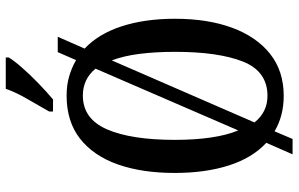

<svg xmlns="http://www.w3.org/2000/svg" viewBox="-200 -770 1011 650"><g transform="rotate(-90 305.0 -445.5)"><path d="M252 -784Q273 -821 295 -859Q317 -897 329 -931H435V-921Q425 -904 401 -876.5Q377 -849 347.5 -820.5Q318 -792 293 -771H252ZM146 -49Q95 -96 69.5 -175.5Q44 -255 44 -359Q44 -470 73 -552Q102 -634 160 -679.5Q218 -725 306 -725Q341 -725 370.5 -716.5Q400 -708 426 -693L453 -755H505L465 -664Q515 -617 540.5 -538.5Q566 -460 566 -358Q566 -247 535.5 -164.5Q505 -82 447 -36Q389 10 305 10Q237 10 185 -21L159 40H107ZM397 -627Q362 -670 306 -670Q227 -670 191.5 -588Q156 -506 156 -358Q156 -291 164 -236.5Q172 -182 188 -144ZM305 -45Q388 -45 421 -128Q454 -211 454 -358Q454 -425 447 -479Q440 -533 425 -572L215 -89Q250 -45 305 -45Z"/></g></svg>

Font: Noto Serif ExtraCondensed Medium
Style: Regular
Weight: 500
Width: 2
Designer: Monotype Design Team
Foundry: Monotype Imaging Inc.
Version: Version 2.015